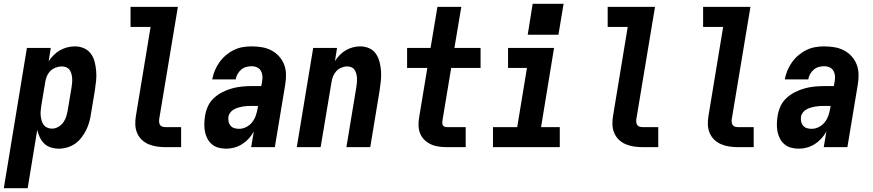

<svg xmlns="http://www.w3.org/2000/svg" viewBox="-54 -771 4574 1006"><path d="M-34 215 87 -520H212L201 -450Q212 -467 227.5 -482.5Q243 -498 261 -508Q279 -518 299 -523Q319 -528 338 -528Q364 -528 386.5 -518Q409 -508 422.5 -489Q436 -470 442 -446.5Q448 -423 450 -398Q452 -373 449.5 -347.5Q447 -322 443 -297L423 -177Q420 -155 414 -133Q408 -111 398 -90.5Q388 -70 373.5 -51Q359 -32 340 -18.5Q321 -5 298.5 1.5Q276 8 254 8Q233 8 212.5 1.5Q192 -5 177.5 -19Q163 -33 154.5 -51.5Q146 -70 141 -90L91 215ZM219 -97Q235 -97 251 -106Q267 -115 277.5 -129.5Q288 -144 293 -160.5Q298 -177 301 -194L321 -314Q323 -326 324 -338Q325 -350 324 -362Q323 -374 320 -385Q317 -396 310.5 -405Q304 -414 293 -418.5Q282 -423 270 -423Q254 -423 238 -417Q222 -411 210 -399Q198 -387 191.5 -371.5Q185 -356 183 -341L163 -221Q161 -207 159.5 -193.5Q158 -180 159 -167Q160 -154 163.5 -141Q167 -128 174 -118Q181 -108 193 -102.5Q205 -97 219 -97Z M812 0Q789 0 766.5 -3.5Q744 -7 724 -15.5Q704 -24 688.5 -39Q673 -54 664.5 -74Q656 -94 655 -117Q654 -140 658 -163L735 -630H630V-735H878L780 -146Q779 -138 780 -130Q781 -122 785 -116Q789 -110 796.5 -107.5Q804 -105 812 -105H895V0Z M1132 8Q1111 8 1091.5 3Q1072 -2 1057 -14.5Q1042 -27 1033 -44Q1024 -61 1020 -80.5Q1016 -100 1016.5 -121Q1017 -142 1020 -162Q1024 -188 1035 -213Q1046 -238 1066.5 -257Q1087 -276 1112 -288.5Q1137 -301 1162.5 -308Q1188 -315 1214 -317.5Q1240 -320 1266 -320H1315L1319 -342Q1322 -357 1321 -372Q1320 -387 1313 -399.5Q1306 -412 1293 -418Q1280 -424 1264 -424Q1250 -424 1235.5 -420Q1221 -416 1209.5 -406Q1198 -396 1190.5 -382.5Q1183 -369 1181 -355H1058Q1062 -378 1071.5 -401Q1081 -424 1095.5 -444.5Q1110 -465 1129.5 -481.5Q1149 -498 1171.5 -509Q1194 -520 1217.5 -524Q1241 -528 1264 -528Q1292 -528 1318.5 -523.5Q1345 -519 1368 -507Q1391 -495 1408.5 -475.5Q1426 -456 1435 -432Q1444 -408 1444.5 -380.5Q1445 -353 1440 -325L1386 0H1262L1276 -82Q1265 -62 1249.5 -45Q1234 -28 1215 -16Q1196 -4 1174.5 2Q1153 8 1132 8ZM1199 -96Q1218 -96 1236.5 -105.5Q1255 -115 1267.5 -131Q1280 -147 1286.5 -166Q1293 -185 1296 -204L1298 -216H1266Q1254 -216 1242 -215.5Q1230 -215 1218.5 -213Q1207 -211 1195 -207.5Q1183 -204 1172 -198Q1161 -192 1153 -182Q1145 -172 1143 -160Q1141 -147 1143.5 -134.5Q1146 -122 1154 -112.5Q1162 -103 1174 -99.5Q1186 -96 1199 -96Z M1501 0 1587 -520H1712L1701 -451Q1712 -468 1726.5 -483Q1741 -498 1758.5 -508Q1776 -518 1795 -523Q1814 -528 1833 -528Q1859 -528 1881 -518Q1903 -508 1916 -488.5Q1929 -469 1935 -445.5Q1941 -422 1942.5 -397Q1944 -372 1941.5 -347Q1939 -322 1935 -297L1886 0H1761L1813 -314Q1815 -326 1816 -338Q1817 -350 1816.5 -361.5Q1816 -373 1813 -384Q1810 -395 1804 -404.5Q1798 -414 1787.5 -418.5Q1777 -423 1765 -423Q1750 -423 1734.5 -416.5Q1719 -410 1708 -398Q1697 -386 1691 -371Q1685 -356 1683 -341L1626 0Z M2288 0Q2266 0 2244.5 -3Q2223 -6 2204.5 -14.5Q2186 -23 2171 -37Q2156 -51 2148 -70Q2140 -89 2139 -111Q2138 -133 2142 -155L2185 -415H2079V-520H2202L2238 -735H2363L2327 -520H2464V-415H2310L2264 -138Q2263 -131 2263.5 -125Q2264 -119 2267 -114Q2270 -109 2276 -107Q2282 -105 2288 -105H2386V0Z M2529 0V-105H2656L2707 -415H2608V-520H2849L2781 -105H2879V0ZM2711 -589 2737 -751H2899L2872 -589Z M3312 0Q3289 0 3266.5 -3.5Q3244 -7 3224 -15.5Q3204 -24 3188.5 -39Q3173 -54 3164.5 -74Q3156 -94 3155 -117Q3154 -140 3158 -163L3235 -630H3130V-735H3378L3280 -146Q3279 -138 3280 -130Q3281 -122 3285 -116Q3289 -110 3296.5 -107.5Q3304 -105 3312 -105H3395V0Z M3812 0Q3789 0 3766.5 -3.5Q3744 -7 3724 -15.5Q3704 -24 3688.5 -39Q3673 -54 3664.5 -74Q3656 -94 3655 -117Q3654 -140 3658 -163L3735 -630H3630V-735H3878L3780 -146Q3779 -138 3780 -130Q3781 -122 3785 -116Q3789 -110 3796.5 -107.5Q3804 -105 3812 -105H3895V0Z M4132 8Q4111 8 4091.5 3Q4072 -2 4057 -14.5Q4042 -27 4033 -44Q4024 -61 4020 -80.5Q4016 -100 4016.5 -121Q4017 -142 4020 -162Q4024 -188 4035 -213Q4046 -238 4066.5 -257Q4087 -276 4112 -288.5Q4137 -301 4162.5 -308Q4188 -315 4214 -317.5Q4240 -320 4266 -320H4315L4319 -342Q4322 -357 4321 -372Q4320 -387 4313 -399.5Q4306 -412 4293 -418Q4280 -424 4264 -424Q4250 -424 4235.5 -420Q4221 -416 4209.5 -406Q4198 -396 4190.5 -382.5Q4183 -369 4181 -355H4058Q4062 -378 4071.5 -401Q4081 -424 4095.5 -444.5Q4110 -465 4129.5 -481.5Q4149 -498 4171.5 -509Q4194 -520 4217.5 -524Q4241 -528 4264 -528Q4292 -528 4318.5 -523.5Q4345 -519 4368 -507Q4391 -495 4408.5 -475.5Q4426 -456 4435 -432Q4444 -408 4444.5 -380.5Q4445 -353 4440 -325L4386 0H4262L4276 -82Q4265 -62 4249.5 -45Q4234 -28 4215 -16Q4196 -4 4174.5 2Q4153 8 4132 8ZM4199 -96Q4218 -96 4236.5 -105.5Q4255 -115 4267.5 -131Q4280 -147 4286.5 -166Q4293 -185 4296 -204L4298 -216H4266Q4254 -216 4242 -215.5Q4230 -215 4218.5 -213Q4207 -211 4195 -207.5Q4183 -204 4172 -198Q4161 -192 4153 -182Q4145 -172 4143 -160Q4141 -147 4143.5 -134.5Q4146 -122 4154 -112.5Q4162 -103 4174 -99.5Q4186 -96 4199 -96Z"/></svg>

Font: Iosevka SS04 Extrabold
Style: Italic
Weight: 800
Italic angle: -9°
Monospace: yes
Designer: Belleve Invis
Foundry: Belleve Invis
Version: Version 19.0.0; ttfautohint (v1.8.4)